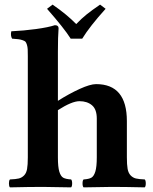

<svg xmlns="http://www.w3.org/2000/svg" viewBox="-20 -807 659 829"><path d="M335 -640.1H285.2Q257.3 -684.6 183.1 -769L207 -787.1Q268.1 -745.1 309.1 -703.1Q332.5 -727.5 354.5 -745.1Q376.5 -762.7 412.1 -787.1L436 -769Q367.7 -693.4 335 -640.1ZM527.8 -127.9Q527.8 -95.7 531 -77.9Q534.2 -60.1 543.9 -49.8Q553.7 -39.6 566.7 -36.4Q579.6 -33.2 605 -32.2Q609.4 -27.8 609.4 -15.1Q609.4 -2.4 605 2Q519 0 462.9 0Q424.8 0 340.8 2Q336.4 -2.4 336.4 -15.1Q336.4 -27.8 340.8 -32.2Q363.8 -33.7 374.5 -39.8Q385.3 -45.9 391.6 -66.2Q397.9 -86.4 397.9 -127.9V-294.9Q397.9 -335 377.2 -352.5Q356.4 -370.1 323.2 -370.1Q290.5 -370.1 230 -331.5V-127Q230 -85.9 236.1 -65.9Q242.2 -45.9 252.9 -39.8Q263.7 -33.7 287.1 -32.2Q291.5 -27.8 291.5 -15.1Q291.5 -2.4 287.1 2Q201.2 0 165 0Q106.9 0 22.9 2Q18.6 -2.4 18.6 -15.1Q18.6 -27.8 22.9 -32.2Q48.3 -33.2 61.3 -36.4Q74.2 -39.6 84 -49.6Q93.8 -59.6 96.9 -77.4Q100.1 -95.2 100.1 -127V-564.9Q100.1 -584 99.6 -594.2Q99.1 -604.5 96.2 -613.8Q93.3 -623 90.1 -626.7Q86.9 -630.4 77.4 -633.5Q67.9 -636.7 59.3 -637.7Q50.8 -638.7 32.2 -640.1Q24.4 -653.8 28.8 -671.9Q82 -674.3 135.5 -681.6Q189 -689 216.8 -698.2Q232.9 -698.2 232.9 -685.1Q230 -647.9 230 -583V-371.6Q277.8 -401.9 323.7 -422.9Q369.6 -443.8 395 -443.8Q527.8 -443.8 527.8 -284.2Z"/></svg>

Font: Linux Libertine G
Style: Bold
Weight: 700
Designer: Philipp H. Poll
Foundry: Philipp H. Poll
Version: Version 5.0.3